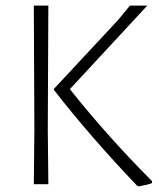

<svg xmlns="http://www.w3.org/2000/svg" viewBox="-20 -659 568 687"><path d="M507 -639 230 -340Q367 -168 524 -11V-4Q509 2 477 8L470 5Q304 -169 173 -337V-341L403 -588L445 -639ZM153 -639 151 -197 153 0H101L103 -194L101 -639Z"/></svg>

Font: Alegreya Sans SC Light
Style: Regular
Weight: 300
Designer: Juan Pablo del Peral
Foundry: Huerta Tipografica
Version: Version 2.007